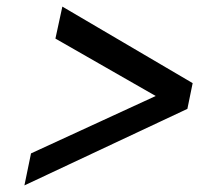

<svg xmlns="http://www.w3.org/2000/svg" viewBox="-20 -647 604 582"><path d="M548 -317 54 -85 74 -182 452 -356 148 -530 169 -627 564 -395Z"/></svg>

Font: League Gothic Italic
Style: Regular
Weight: 400
Designer: Tyler Finck
Foundry: The League of Moveable Type
Version: Version 1.001;PS 001.001;hotconv 1.0.56;makeotf.lib2.0.21325